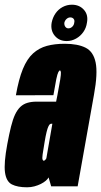

<svg xmlns="http://www.w3.org/2000/svg" viewBox="-44 -792 430 816"><path d="M71 4Q87.5 4 102.2 0Q117 -4 129.5 -10.2Q142 -16.5 150.5 -23.8Q159 -31 162.5 -38L173.5 0H286L355.5 -390Q372 -480 362.5 -526.2Q353 -572.5 319.8 -589.2Q286.5 -606 231 -606Q188.5 -606 155.2 -597Q122 -588 96.5 -565Q71 -542 53.2 -498.8Q35.5 -455.5 23.5 -387L183 -387.5Q190.5 -433 195.2 -455.5Q200 -478 203.8 -485.2Q207.5 -492.5 210.5 -492.5Q214 -492.5 214.8 -484.8Q215.5 -477 212 -454.2Q208.5 -431.5 200 -387.5L194.5 -360H111Q90 -360 72.8 -355Q55.5 -350 42.8 -338Q30 -326 20.2 -305.5Q10.5 -285 2.8 -253.8Q-5 -222.5 -13 -179.5Q-28 -99 -22.8 -59.8Q-17.5 -20.5 6.5 -8.2Q30.5 4 71 4ZM142 -109Q138.5 -109 136.8 -114.2Q135 -119.5 137.2 -136.2Q139.5 -153 145.5 -188Q150 -215 154 -231Q158 -247 161.5 -254.2Q165 -261.5 167.8 -263.8Q170.5 -266 173.5 -266H178.5L153 -119Q151.5 -116 149.5 -113.8Q147.5 -111.5 145.8 -110.2Q144 -109 142 -109ZM239.5 -617.5Q260.5 -617.5 279.2 -628Q298 -638.5 310.2 -656Q322.5 -673.5 325.5 -695.5Q332 -728.5 312.8 -750.2Q293.5 -772 261.5 -772Q240.5 -772 222.2 -762.2Q204 -752.5 192 -735.2Q180 -718 175.5 -695.5Q170 -662.5 188.8 -640Q207.5 -617.5 239.5 -617.5ZM246.5 -671.5Q238.5 -671.5 233.5 -678.5Q228.5 -685.5 229.5 -695.5Q232 -705.5 239.2 -711.8Q246.5 -718 254.5 -718Q264 -718 269 -711.8Q274 -705.5 271.5 -695.5Q270.5 -685.5 263.2 -678.5Q256 -671.5 246.5 -671.5Z"/></svg>

Font: Anybody UltraCondensed ExtraBold
Style: Italic
Weight: 800
Width: 1
Italic angle: -10°
Version: Version 1.113;gftools[0.9.25]